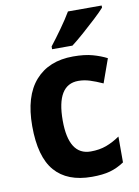

<svg xmlns="http://www.w3.org/2000/svg" viewBox="-87 -824 645 892"><g transform="rotate(-10 235.5 -378.0)"><path d="M274 10Q158 10 99.5 -57.5Q41 -125 41 -270Q41 -411 105 -483.5Q169 -556 284 -556Q338 -556 375.5 -545.5Q413 -535 442 -520L402 -408Q369 -423 342 -431.5Q315 -440 288 -440Q185 -440 185 -271Q185 -107 289 -107Q330 -107 362.5 -119Q395 -131 427 -153V-31Q394 -9 359.5 0.5Q325 10 274 10ZM456 -756Q440 -738 410 -710Q380 -682 347.5 -653.5Q315 -625 290 -606H194V-619Q219 -651 248 -691.5Q277 -732 297 -766H456Z"/></g></svg>

Font: Noto Sans Tamil SemiCondensed
Style: Bold
Weight: 700
Width: 4
Designer: Jelle Bosma - Monotype Design Team
Foundry: Monotype Imaging Inc.
Version: Version 2.004; ttfautohint (v1.8.4.7-5d5b)